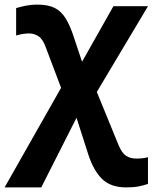

<svg xmlns="http://www.w3.org/2000/svg" viewBox="-44 -573 662 833"><path d="M117 -553Q165 -553 193.5 -538.5Q222 -524 241 -493Q260 -462 276 -413L312 -305L448 -546H598L376 -174L471 58Q485 91 503 103Q521 115 549 115Q560 115 571 114Q582 113 598 109V225Q577 232 556 236Q535 240 503 240Q437 240 399.5 204Q362 168 339 97L288 -62L135 240H-24L221 -192L156 -364Q143 -402 124 -415Q105 -428 82 -428Q72 -428 57.5 -426Q43 -424 26 -419V-538Q47 -544 69 -548.5Q91 -553 117 -553Z"/></svg>

Font: Noto IKEA Latin
Style: Bold
Weight: 700
Designer: Monotype Design Team
Foundry: Monotype Imaging Inc.
Version: Version 1.0